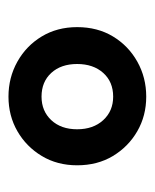

<svg xmlns="http://www.w3.org/2000/svg" viewBox="24 -845 365 453"><g transform="rotate(90 206.5 -618.5)"><path d="M208 -456Q163 -456 125.5 -477Q88 -498 66 -534.5Q44 -571 44 -618Q44 -666 66 -702.5Q88 -739 125.5 -760Q163 -781 208 -781Q253 -781 289.5 -760Q326 -739 348 -702.5Q370 -666 370 -618Q370 -571 348 -534.5Q326 -498 289.5 -477Q253 -456 208 -456ZM208 -534Q242 -534 263.5 -557Q285 -580 285 -618Q285 -656 263.5 -679.5Q242 -703 208 -703Q173 -703 152 -679.5Q131 -656 131 -618Q131 -580 152 -557Q173 -534 208 -534Z"/></g></svg>

Font: Noto Sans HK Thin ExtraBold
Style: Regular
Weight: 800
Version: Version 2.004-H2;hotconv 1.0.118;makeotfexe 2.5.65603